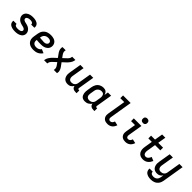

<svg xmlns="http://www.w3.org/2000/svg" viewBox="420 -2551 4559 4559"><g transform="rotate(45 2700.0 -271.0)"><path d="M255 8Q229 8 204 5.5Q179 3 155.5 -3.5Q132 -10 110.5 -21Q89 -32 73.5 -50Q58 -68 51 -92Q44 -116 48 -141Q48 -143 48.5 -144.5Q49 -146 49 -148H156Q156 -148 156 -147Q156 -146 156 -145Q154 -134 158.5 -123.5Q163 -113 171 -106Q179 -99 189 -95Q199 -91 209.5 -88.5Q220 -86 231.5 -85Q243 -84 255 -84Q266 -84 277.5 -85Q289 -86 300.5 -88Q312 -90 324 -93Q336 -96 346.5 -102Q357 -108 365.5 -118Q374 -128 376 -139Q378 -156 370.5 -169Q363 -182 350 -190.5Q337 -199 322.5 -203.5Q308 -208 293 -211.5Q278 -215 263 -218.5Q248 -222 233 -227Q218 -232 204.5 -238Q191 -244 178 -252Q165 -260 154 -270Q143 -280 134 -291.5Q125 -303 117.5 -316.5Q110 -330 106 -344.5Q102 -359 100.5 -374.5Q99 -390 102 -406Q106 -429 118 -450Q130 -471 148 -486.5Q166 -502 187.5 -512Q209 -522 231.5 -528Q254 -534 276 -536Q298 -538 320 -538Q345 -538 370 -535.5Q395 -533 417.5 -526.5Q440 -520 460.5 -508.5Q481 -497 496 -479Q511 -461 517 -437.5Q523 -414 519 -389Q519 -387 518.5 -385.5Q518 -384 518 -382H411Q411 -382 411 -383Q411 -384 411 -385Q413 -395 409.5 -405.5Q406 -416 399 -423Q392 -430 382.5 -434.5Q373 -439 363 -441.5Q353 -444 342 -445Q331 -446 320 -446Q304 -446 287.5 -444Q271 -442 255 -436.5Q239 -431 224.5 -419.5Q210 -408 208 -391Q205 -375 212.5 -361.5Q220 -348 232.5 -339.5Q245 -331 260 -326.5Q275 -322 290 -318.5Q305 -315 320 -311.5Q335 -308 350 -303.5Q365 -299 378.5 -292.5Q392 -286 404.5 -278Q417 -270 428.5 -260Q440 -250 449 -238.5Q458 -227 465.5 -213.5Q473 -200 477 -186Q481 -172 482.5 -156Q484 -140 481 -124Q477 -101 464.5 -79.5Q452 -58 433 -42.5Q414 -27 391.5 -17Q369 -7 346 -1.5Q323 4 300 6Q277 8 255 8Z M875 8Q850 8 825.5 5.5Q801 3 778.5 -4Q756 -11 735.5 -23Q715 -35 699 -51.5Q683 -68 672 -89Q661 -110 656 -133.5Q651 -157 652 -182Q653 -207 657 -232L675 -342Q680 -370 690 -397Q700 -424 718 -448Q736 -472 760 -490.5Q784 -509 811.5 -519.5Q839 -530 867 -534Q895 -538 923 -538Q951 -538 978.5 -534Q1006 -530 1030.5 -520.5Q1055 -511 1075.5 -495Q1096 -479 1109 -456.5Q1122 -434 1127 -406.5Q1132 -379 1127 -352Q1124 -329 1112.5 -307Q1101 -285 1083.5 -268Q1066 -251 1044.5 -239.5Q1023 -228 1000 -221.5Q977 -215 954 -213Q931 -211 908 -211Q872 -211 835 -212Q798 -213 763 -218V-217Q760 -199 760 -181Q760 -163 765.5 -147.5Q771 -132 782 -119Q793 -106 808 -98Q823 -90 840.5 -87Q858 -84 875 -84Q893 -84 911.5 -87.5Q930 -91 947.5 -99Q965 -107 979.5 -120Q994 -133 1005 -149L1100 -108Q1082 -80 1056.5 -56.5Q1031 -33 1001 -18.5Q971 -4 939 2Q907 8 875 8ZM921 -300Q937 -300 953 -303Q969 -306 983.5 -314Q998 -322 1008.5 -336Q1019 -350 1022 -366Q1024 -379 1021 -391Q1018 -403 1011 -412.5Q1004 -422 994 -428.5Q984 -435 972.5 -439Q961 -443 948.5 -444.5Q936 -446 923 -446Q907 -446 890 -443.5Q873 -441 857.5 -434Q842 -427 828 -415.5Q814 -404 804.5 -389.5Q795 -375 789.5 -359Q784 -343 781 -327L778 -311Q796 -307 814 -306.5Q832 -306 850 -305Q868 -304 885.5 -302Q903 -300 921 -300Z M1227 0 1231 -27Q1235 -50 1245.5 -72Q1256 -94 1270.5 -114.5Q1285 -135 1301 -154Q1317 -173 1335 -190L1421 -270L1365 -346Q1352 -363 1341 -381Q1330 -399 1322 -418.5Q1314 -438 1310.5 -459.5Q1307 -481 1310 -504L1315 -530H1423L1418 -504Q1416 -489 1418 -475Q1420 -461 1425 -448Q1430 -435 1436.5 -423.5Q1443 -412 1451 -401L1495 -340L1567 -407Q1568 -408 1569 -409Q1570 -410 1571 -411L1572 -412Q1572 -412 1572 -412Q1572 -412 1572 -412Q1573 -413 1574 -414Q1575 -415 1577 -416Q1577 -416 1577 -416Q1577 -416 1577 -416Q1577 -416 1577 -416Q1577 -416 1577 -416Q1587 -426 1596 -435.5Q1605 -445 1613.5 -456Q1622 -467 1628 -479Q1634 -491 1636 -504L1640 -530H1748L1744 -504Q1740 -480 1729.5 -458Q1719 -436 1705 -415.5Q1691 -395 1674.5 -376Q1658 -357 1640 -340L1554 -260L1610 -184Q1623 -167 1634 -149Q1645 -131 1653 -111.5Q1661 -92 1665 -70.5Q1669 -49 1665 -27L1661 0H1553L1557 -27Q1559 -41 1557 -55Q1555 -69 1550 -82Q1545 -95 1538.5 -106.5Q1532 -118 1524 -129L1480 -190L1408 -123Q1407 -122 1406 -121Q1405 -120 1404 -119V-118Q1404 -118 1403.5 -118Q1403 -118 1403 -118Q1402 -117 1401 -116Q1400 -115 1399 -114Q1399 -114 1399 -114Q1399 -114 1399 -114Q1399 -114 1399 -114Q1399 -114 1399 -114Q1388 -104 1379 -94.5Q1370 -85 1362 -74Q1354 -63 1347.5 -51Q1341 -39 1339 -27L1335 0Z M2023 8Q1994 8 1966.5 0.5Q1939 -7 1917.5 -24Q1896 -41 1883 -65.5Q1870 -90 1864 -117Q1858 -144 1859 -173.5Q1860 -203 1865 -232L1915 -530H2023L1971 -217Q1968 -201 1967.5 -184.5Q1967 -168 1970 -153Q1973 -138 1980 -124.5Q1987 -111 1998.5 -101.5Q2010 -92 2025.5 -88Q2041 -84 2057 -84Q2079 -84 2101.5 -90.5Q2124 -97 2142 -112Q2160 -127 2170.5 -148Q2181 -169 2184 -191L2240 -530H2348L2280 -118Q2279 -111 2280 -104.5Q2281 -98 2285 -93Q2289 -88 2295 -86Q2301 -84 2308 -84H2326V8H2293Q2271 8 2249.5 4Q2228 0 2210.5 -11Q2193 -22 2182.5 -40.5Q2172 -59 2170 -80Q2158 -60 2142.5 -42.5Q2127 -25 2107.5 -13Q2088 -1 2066 3.5Q2044 8 2023 8Z M2598 8Q2570 8 2543.5 0Q2517 -8 2498 -26Q2479 -44 2468.5 -68.5Q2458 -93 2453.5 -120Q2449 -147 2451 -175.5Q2453 -204 2457 -232L2475 -342Q2480 -367 2488 -392Q2496 -417 2510 -440.5Q2524 -464 2544 -483Q2564 -502 2588 -514.5Q2612 -527 2637.5 -532.5Q2663 -538 2689 -538Q2714 -538 2737.5 -532Q2761 -526 2778.5 -511Q2796 -496 2807.5 -475.5Q2819 -455 2824 -432L2840 -530H2948L2880 -118Q2879 -111 2880 -104.5Q2881 -98 2885 -93Q2889 -88 2895 -86Q2901 -84 2908 -84H2926V8H2893Q2870 8 2848 3.5Q2826 -1 2808.5 -13Q2791 -25 2780.5 -44Q2770 -63 2769 -85Q2756 -63 2736.5 -44.5Q2717 -26 2694.5 -14Q2672 -2 2647.5 3Q2623 8 2598 8ZM2656 -84Q2671 -84 2686 -86.5Q2701 -89 2715 -95.5Q2729 -102 2741.5 -112Q2754 -122 2763 -135Q2772 -148 2777 -162Q2782 -176 2784 -191L2802 -301Q2805 -318 2806 -335Q2807 -352 2804.5 -368.5Q2802 -385 2796 -400Q2790 -415 2778 -426Q2766 -437 2750 -441.5Q2734 -446 2717 -446Q2701 -446 2685 -443Q2669 -440 2654 -432.5Q2639 -425 2626 -413.5Q2613 -402 2603.5 -388Q2594 -374 2589 -358.5Q2584 -343 2581 -327L2563 -217Q2559 -192 2560.5 -167.5Q2562 -143 2574.5 -123Q2587 -103 2609 -93.5Q2631 -84 2656 -84Z M3361 8Q3335 8 3310 3.5Q3285 -1 3264 -12.5Q3243 -24 3227.5 -43Q3212 -62 3204 -85Q3196 -108 3196 -134Q3196 -160 3200 -186L3276 -643H3144V-735H3399L3306 -171Q3303 -155 3303.5 -139.5Q3304 -124 3311 -111Q3318 -98 3331.5 -91Q3345 -84 3361 -84Q3376 -84 3390.5 -90Q3405 -96 3416 -107.5Q3427 -119 3434 -133Q3441 -147 3445 -162L3549 -139Q3540 -108 3522.5 -80Q3505 -52 3479.5 -31.5Q3454 -11 3423 -1.5Q3392 8 3361 8Z M3961 8Q3935 8 3910 3.5Q3885 -1 3864 -12.5Q3843 -24 3827.5 -43Q3812 -62 3804 -85Q3796 -108 3796 -134Q3796 -160 3800 -186L3842 -438H3710V-530H3965L3906 -171Q3903 -155 3903.5 -139.5Q3904 -124 3911 -111Q3918 -98 3931.5 -91Q3945 -84 3961 -84Q3976 -84 3990.5 -90Q4005 -96 4016 -107.5Q4027 -119 4034 -133Q4041 -147 4045 -162L4149 -139Q4140 -108 4122.5 -80Q4105 -52 4079.5 -31.5Q4054 -11 4023 -1.5Q3992 8 3961 8ZM3940 -605Q3922 -605 3905.5 -611.5Q3889 -618 3879 -631.5Q3869 -645 3866.5 -662.5Q3864 -680 3867 -698Q3869 -711 3875 -722.5Q3881 -734 3892 -741.5Q3903 -749 3915.5 -752Q3928 -755 3940 -755Q3958 -755 3974.5 -748.5Q3991 -742 4001 -728.5Q4011 -715 4014 -697.5Q4017 -680 4014 -662Q4012 -649 4005.5 -637.5Q3999 -626 3988.5 -618.5Q3978 -611 3965.5 -608Q3953 -605 3940 -605Z M4550 8Q4527 8 4504 4.5Q4481 1 4461 -8Q4441 -17 4424.5 -31.5Q4408 -46 4396.5 -64Q4385 -82 4378.5 -103.5Q4372 -125 4369.5 -147.5Q4367 -170 4369 -193.5Q4371 -217 4375 -240L4407 -438H4290V-530H4422L4456 -735H4564L4530 -530H4692V-438H4515L4480 -225Q4477 -210 4476 -194Q4475 -178 4476.5 -162.5Q4478 -147 4482.5 -132.5Q4487 -118 4496.5 -107Q4506 -96 4520 -90Q4534 -84 4550 -84Q4569 -84 4587 -92.5Q4605 -101 4618.5 -115.5Q4632 -130 4641.5 -147.5Q4651 -165 4658 -183L4754 -143Q4741 -112 4721.5 -83.5Q4702 -55 4674.5 -33.5Q4647 -12 4614.5 -2Q4582 8 4550 8Z M5019 213Q4993 213 4967 210Q4941 207 4917.5 199Q4894 191 4873.5 177.5Q4853 164 4839 144Q4825 124 4819 98.5Q4813 73 4817 47H4924Q4921 65 4929 81Q4937 97 4951.5 106Q4966 115 4983.5 118Q5001 121 5019 121Q5043 121 5066.5 113.5Q5090 106 5109 88.5Q5128 71 5138 48.5Q5148 26 5152 2L5164 -71Q5153 -53 5137.5 -37Q5122 -21 5103 -10.5Q5084 0 5063.5 4Q5043 8 5023 8Q4994 8 4966.5 0.5Q4939 -7 4917.5 -24Q4896 -41 4883 -65.5Q4870 -90 4864 -117Q4858 -144 4859 -173.5Q4860 -203 4865 -232L4915 -530H5023L4971 -217Q4968 -201 4967.5 -184.5Q4967 -168 4970 -153Q4973 -138 4980 -124.5Q4987 -111 4998.5 -101.5Q5010 -92 5025.5 -88Q5041 -84 5057 -84Q5079 -84 5101.5 -90.5Q5124 -97 5142 -112Q5160 -127 5170.5 -148Q5181 -169 5184 -191L5240 -530H5348L5258 17Q5253 44 5243.5 70.5Q5234 97 5217 121Q5200 145 5177 163.5Q5154 182 5127.5 193Q5101 204 5073.5 208.5Q5046 213 5019 213Z"/></g></svg>

Font: Iosevka Curly SmBdEx
Style: Italic
Weight: 600
Width: 7
Italic angle: -9°
Monospace: yes
Designer: Belleve Invis
Foundry: Belleve Invis
Version: Version 11.1.0; ttfautohint (v1.8.3)